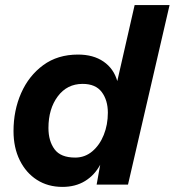

<svg xmlns="http://www.w3.org/2000/svg" viewBox="-20 -724 685 753"><path d="M225 9Q168 9 125 -18.5Q82 -46 57.5 -95.5Q33 -145 33 -210Q33 -291 63 -359Q93 -427 149.5 -468.5Q206 -510 286 -510Q346 -510 386 -482.5Q426 -455 440 -406L508 -704H645L482 0H359L373 -78Q351 -37 313.5 -14Q276 9 225 9ZM275 -106Q313 -106 342 -130.5Q371 -155 387 -195Q403 -235 403 -282Q403 -331 379 -363Q355 -395 304 -395Q243 -395 206.5 -346Q170 -297 170 -222Q170 -171 194 -138.5Q218 -106 275 -106Z"/></svg>

Font: Prodigy Sans SemiBold
Style: Italic
Weight: 600
Italic angle: -13°
Designer: Wei Huang
Foundry: Wei Huang
Version: Version 1.003; ttfautohint (v1.8.3)